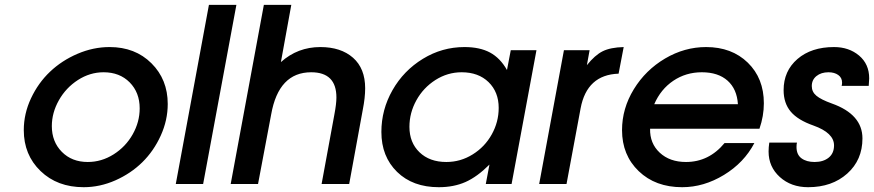

<svg xmlns="http://www.w3.org/2000/svg" viewBox="-20 -759 3605 792"><path d="M78.1 -222.2Q78.1 -290 107.9 -353.5Q137.7 -417 186.3 -463.1Q234.9 -509.3 299.8 -537.1Q364.7 -564.9 432.1 -564.9Q537.6 -564.9 604.7 -498Q671.9 -431.2 671.9 -330.1Q671.9 -263.2 643.1 -199.7Q614.3 -136.2 567.1 -89.8Q520 -43.5 456.1 -15.1Q392.1 13.2 325.2 13.2Q216.3 13.2 147.2 -53.5Q78.1 -120.1 78.1 -222.2ZM193.8 -238.8Q193.8 -174.3 235.1 -132.6Q276.4 -90.8 341.8 -90.8Q398.9 -90.8 448.7 -122.3Q498.5 -153.8 527.3 -204.8Q556.2 -255.9 556.2 -312Q556.2 -377.4 514.9 -419.2Q473.6 -460.9 407.2 -460.9Q351.1 -460.9 301.5 -429Q252 -397 222.9 -345.5Q193.8 -293.9 193.8 -238.8Z M705.1 0 841.8 -738.8H955.1L817.9 0Z M931.6 0 1068.4 -738.8H1181.6L1138.7 -502.9Q1208 -564.9 1301.3 -564.9Q1386.2 -564.9 1436.3 -520.8Q1486.3 -476.6 1486.3 -395Q1486.3 -356 1476.6 -307.1L1420.4 0H1306.6L1359.4 -287.1Q1367.7 -331.1 1367.7 -356.9Q1367.7 -460.9 1263.7 -460.9Q1129.4 -460.9 1098.6 -287.1L1044.4 0Z M1983.9 0 1999 -80.1Q1948.7 -29.8 1900.4 -8.3Q1852.1 13.2 1790 13.2Q1682.6 13.2 1617.9 -50Q1553.2 -113.3 1553.2 -214.8Q1553.2 -306.6 1599.1 -387.2Q1645 -467.8 1724.4 -516.4Q1803.7 -564.9 1896 -564.9Q1959.5 -564.9 2001.5 -542.2Q2043.5 -519.5 2071.3 -470.2L2086.9 -551.8H2192.9L2090.3 0ZM1668.9 -235.8Q1668.9 -170.9 1710.4 -130.9Q1752 -90.8 1821.3 -90.8Q1879.9 -90.8 1929.9 -122.1Q1980 -153.3 2008.5 -204.6Q2037.1 -255.9 2037.1 -314Q2037.1 -379.4 1995.4 -420.2Q1953.6 -460.9 1884.3 -460.9Q1826.2 -460.9 1776.1 -429Q1726.1 -397 1697.5 -345.2Q1668.9 -293.5 1668.9 -235.8Z M2204.1 0 2306.2 -551.8H2412.1L2400.9 -490.2Q2434.1 -531.7 2466.1 -547.6Q2498 -563.5 2552.7 -564.9L2531.7 -455.1Q2400.9 -450.7 2375 -312L2316.9 0Z M2968.8 -168.9H3091.8Q3049.3 -87.9 2966.3 -37.4Q2883.3 13.2 2793.9 13.2Q2683.6 13.2 2614.7 -53Q2545.9 -119.1 2545.9 -222.2Q2545.9 -311.5 2594.5 -390.9Q2643.1 -470.2 2723.4 -517.6Q2803.7 -564.9 2892.6 -564.9Q2998.5 -564.9 3064.7 -500.5Q3130.9 -436 3130.9 -333Q3130.9 -280.3 3112.8 -228H2661.6Q2660.2 -167.5 2701.4 -129.2Q2742.7 -90.8 2809.6 -90.8Q2904.3 -90.8 2968.8 -168.9ZM2678.7 -329.1H3023.9Q3020 -391.6 2981.2 -426.3Q2942.4 -460.9 2875 -460.9Q2809.6 -460.9 2757.6 -426Q2705.6 -391.1 2678.7 -329.1Z M3153.3 -170.9H3267.6Q3265.6 -165 3265.6 -152.8Q3265.6 -121.1 3286.1 -106Q3306.6 -90.8 3340.3 -90.8Q3376 -90.8 3398.2 -108.6Q3420.4 -126.5 3420.4 -159.2Q3420.4 -210.9 3335.4 -241.2Q3271 -263.7 3241.7 -298.6Q3212.4 -333.5 3212.4 -387.2Q3212.4 -466.3 3269.5 -515.6Q3326.7 -564.9 3420.4 -564.9Q3481.9 -564.9 3523.7 -529.8Q3565.4 -494.6 3565.4 -436Q3565.4 -427.2 3563.5 -404.8H3451.7Q3453.6 -410.6 3453.6 -418Q3453.6 -438.5 3437.7 -449.7Q3421.9 -460.9 3397.5 -460.9Q3367.2 -460.9 3347.9 -445.3Q3328.6 -429.7 3328.6 -403.8Q3328.6 -379.9 3347.7 -364Q3366.7 -348.1 3411.6 -332Q3537.6 -287.1 3537.6 -188Q3537.6 -99.1 3474.9 -43Q3412.1 13.2 3313.5 13.2Q3243.2 13.2 3196.8 -28.8Q3150.4 -70.8 3150.4 -133.8Q3150.4 -151.4 3153.3 -170.9Z"/></svg>

Font: Involve SemiBold Oblique
Style: Italic
Weight: 600
Italic angle: -10.5°
Designer: Stefan Peev
Foundry: Context Ltd.
Version: Version 1.001